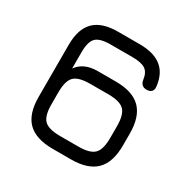

<svg xmlns="http://www.w3.org/2000/svg" viewBox="-151 -811 947 954"><g transform="rotate(30 323.0 -334.0)"><path d="M271 -0.5Q173.5 -0.5 127.2 -46.5Q81 -92.5 81 -189V-487Q81 -579 125.2 -623Q169.5 -667 261 -667H385Q466 -667 510 -632.2Q554 -597.5 562 -526.5Q564.5 -508 555 -498Q545.5 -488 527 -488Q493.5 -488 488.5 -524Q483 -563.5 459.5 -578.5Q436 -593.5 385 -593.5H261Q199.5 -593.5 177 -570.8Q154.5 -548 154.5 -487V-394.5Q192 -447 271 -447H375Q472 -447 518.2 -400.5Q564.5 -354 564.5 -257V-190Q564.5 -93 518.2 -46.8Q472 -0.5 375 -0.5ZM271 -74H375Q441.5 -74 466.2 -99.2Q491 -124.5 491 -190V-257Q491 -323.5 466 -348.5Q441 -373.5 375 -373.5H271Q204 -373.5 179.2 -348.5Q154.5 -323.5 154.5 -258V-189Q154.5 -123.5 179.2 -98.8Q204 -74 271 -74Z"/></g></svg>

Font: Jura Light SemiBold
Style: Regular
Weight: 600
Version: Version 5.106